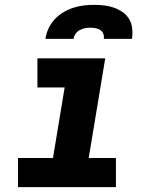

<svg xmlns="http://www.w3.org/2000/svg" viewBox="-20 -770 640 790"><path d="M54 0V-120H198L246 -410H134V-530H413L345 -120H457V0ZM167 -610Q170 -632 179.5 -652.5Q189 -673 204.5 -690Q220 -707 240 -719Q260 -731 281.5 -738Q303 -745 324.5 -747.5Q346 -750 368 -750Q389 -750 410 -747.5Q431 -745 450 -738Q469 -731 485.5 -719.5Q502 -708 512 -690.5Q522 -673 524 -652Q526 -631 523 -610H407Q409 -621 405 -631Q401 -641 392.5 -646.5Q384 -652 373.5 -654Q363 -656 352 -656Q341 -656 330 -654Q319 -652 308.5 -646.5Q298 -641 291 -631Q284 -621 283 -610Z"/></svg>

Font: Iosevka Curly Slab HvExObl
Style: Regular
Weight: 900
Width: 7
Italic angle: -9°
Monospace: yes
Designer: Belleve Invis
Foundry: Belleve Invis
Version: Version 11.1.0; ttfautohint (v1.8.3)